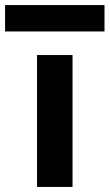

<svg xmlns="http://www.w3.org/2000/svg" viewBox="-70 -737 432 757"><path d="M76 0V-520H216V0ZM-50 -613V-717H342V-613Z"/></svg>

Font: M PLUS 1
Style: Bold
Weight: 700
Designer: Coji Morishita
Foundry: UNDERFOREST DESIGN
Version: Version 1.001